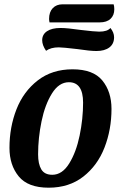

<svg xmlns="http://www.w3.org/2000/svg" viewBox="-20 -852 563 892"><path d="M498 -346Q498 -250 465.5 -166.5Q433 -83 367 -31.5Q301 20 206 20Q110 20 67 -32.5Q24 -85 24 -165Q24 -261 56.5 -344Q89 -427 155.5 -478.5Q222 -530 317 -530Q413 -530 455.5 -478Q498 -426 498 -346ZM157 -135Q157 -90 172 -65Q187 -40 223 -40Q269 -40 301.5 -92.5Q334 -145 350 -222.5Q366 -300 366 -375Q366 -470 300 -470Q254 -470 221.5 -418Q189 -366 173 -288.5Q157 -211 157 -135ZM511 -809Q511 -781 493.5 -764.5Q476 -748 443 -748H210Q208 -758 208 -764Q208 -796 225 -814Q242 -832 271 -832H508Q511 -822 511 -809ZM510 -679Q510 -648 488 -631.5Q466 -615 428 -615Q398 -615 339 -624Q271 -632 253 -632Q216 -632 194 -616Q176 -642 176 -665Q176 -692 198.5 -707Q221 -722 261 -722Q293 -722 354 -713Q420 -705 441 -705Q479 -705 493 -722Q510 -701 510 -679Z"/></svg>

Font: Sansita Medium Italic
Style: Regular
Weight: 500
Italic angle: -11°
Designer: Pablo Cosgaya
Foundry: Omnibus-Type
Version: Version 1.006